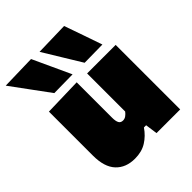

<svg xmlns="http://www.w3.org/2000/svg" viewBox="-254 -908 1056 1056"><g transform="rotate(-45 273.5 -380.0)"><path d="M182 16Q111.5 16 70.8 -27.5Q30 -71 30 -160V-502L252 -508V-232Q252 -206 259 -192.5Q266 -179 284 -179Q297 -179 308 -187Q319 -195 327 -206V-502H549V0H365L355 -71H338Q311 -31.5 273.2 -7.8Q235.5 16 182 16ZM123 -553Q85 -605 44.8 -659.5Q4.5 -714 -37 -771L165 -776Q190.5 -720.5 216 -665.5Q241.5 -610.5 267 -555ZM359 -553Q327.5 -605 294 -659.5Q260.5 -714 226 -771L422 -776Q441.5 -720.5 460.8 -665.5Q480 -610.5 499 -555Z"/></g></svg>

Font: Commissioner Black
Style: Regular
Weight: 900
Designer: Kostas Bartsokas
Foundry: Kostas Bartsokas
Version: Version 1.000; ttfautohint (v1.8.3)